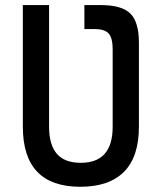

<svg xmlns="http://www.w3.org/2000/svg" viewBox="-20 -713 626 743"><path d="M306.6 -693.4H369.1Q451.2 -693.4 484.4 -660.6Q517.6 -627.9 517.6 -546.9V-222.7Q517.6 -106.4 460 -48.3Q402.3 9.8 291 9.8Q68.4 9.8 68.4 -222.7V-693.4H169.9V-222.7Q169.9 -153.3 199.7 -118.2Q229.5 -83 293 -83Q416 -83 416 -222.7V-522.5Q416 -565.9 400.4 -583.3Q384.8 -600.6 345.7 -600.6H306.6Z"/></svg>

Font: Cascadia Code
Style: Regular
Weight: 400
Designer: Aaron Bell
Foundry: Saja Typeworks
Version: Version 2404.023